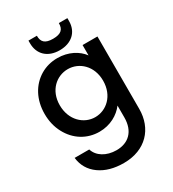

<svg xmlns="http://www.w3.org/2000/svg" viewBox="-239 -886 1157 1286"><g transform="rotate(-30 339.0 -243.0)"><path d="M37 -278C37 -223 49 -173 72 -130C118 -42 201 9 297 9C381 9 449 -31 488 -83V9C488 116 426 173 334 173C255 173 194 134 177 77H64C71 137 99 185 148 220C197 255 259 272 334 272C503 272 603 161 603 9V-551H488V-471C451 -522 382 -560 297 -560C249 -560 205 -548 166 -525C86 -477 37 -389 37 -278ZM154 -278C154 -393 234 -461 321 -461C408 -461 488 -391 488 -276C488 -160 408 -90 321 -90C234 -90 154 -162 154 -278ZM189 -758V-737C189 -653 246 -597 339 -597C432 -597 490 -652 490 -736V-758H424C424 -710 402 -686 339 -686C276 -686 254 -710 254 -758Z"/></g></svg>

Font: Poppins Medium
Style: Regular
Weight: 500
Designer: Ninad Kale (Devanagari), Jonny Pinhorn (Latin)
Foundry: Indian Type Foundry
Version: 4.004